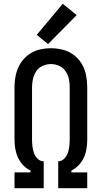

<svg xmlns="http://www.w3.org/2000/svg" viewBox="-20 -999 540 1019"><path d="M57 0H212V-143H209Q191 -144 178 -158Q165 -172 159.5 -189Q154 -206 152 -223.5Q150 -241 150 -259V-535Q150 -558 155 -580Q160 -602 172.5 -621Q185 -640 206.5 -649.5Q228 -659 250 -659Q273 -659 294 -649.5Q315 -640 328 -621Q341 -602 345.5 -580Q350 -558 350 -535V-259Q350 -241 348 -223.5Q346 -206 340.5 -189Q335 -172 322 -158Q309 -144 292 -143H289V0H443V-84H359V-94Q388 -108 408.5 -135Q429 -162 436 -194Q443 -226 443 -259V-535Q443 -567 437 -599Q431 -631 414.5 -659Q398 -687 372 -707Q346 -727 314 -735Q282 -743 250 -743Q218 -743 186.5 -735Q155 -727 129 -707Q103 -687 86.5 -659Q70 -631 63.5 -599Q57 -567 57 -535V-259Q57 -226 64.5 -194Q72 -162 92 -135Q112 -108 142 -94V-84H57ZM235 -765 387 -919 313 -979 175 -814Z"/></svg>

Font: Iosevka SS08 Medium
Style: Regular
Weight: 500
Monospace: yes
Designer: Belleve Invis
Foundry: Belleve Invis
Version: Version 3.4.3; ttfautohint (v1.8.3)